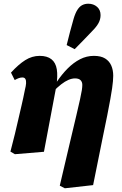

<svg xmlns="http://www.w3.org/2000/svg" viewBox="-20 -816 657 1031"><path d="M36 -2Q50 -55 60 -96.5Q70 -138 78.5 -175.5Q87 -213 96 -251Q105 -289 114 -335Q119 -354 120 -368.5Q121 -383 116.5 -391.5Q112 -400 100 -400Q91 -400 81 -396.5Q71 -393 59 -386L39 -426Q79 -470 115.5 -493Q152 -516 193 -516Q233 -516 256 -498Q279 -480 285 -444Q291 -408 282 -351L216 -1L60 12ZM301 181 356 -53Q377 -141 390 -196.5Q403 -252 410 -283.5Q417 -315 419.5 -332Q422 -349 422 -360Q422 -376 412.5 -385.5Q403 -395 383 -395Q366 -395 347.5 -387Q329 -379 309 -363.5Q289 -348 265 -324L259 -375H284Q312 -417 343.5 -448.5Q375 -480 410 -498Q445 -516 484 -516Q522 -516 544.5 -502Q567 -488 577.5 -464Q588 -440 588 -409Q588 -395 586.5 -379.5Q585 -364 582 -341.5Q579 -319 572.5 -284Q566 -249 556 -197Q546 -145 530 -70L480 178L328 195ZM338 -574Q347 -610 356 -645Q365 -680 375 -714Q384 -745 395.5 -763Q407 -781 421.5 -788.5Q436 -796 454 -796Q482 -796 501 -779.5Q520 -763 520 -735Q520 -712 509 -692Q498 -672 476 -650Q452 -624 429 -601Q406 -578 381 -552Z"/></svg>

Font: Source Serif 4 ExtraBold
Style: Italic
Weight: 800
Italic angle: -12°
Designer: Frank Grießhammer
Foundry: Adobe Systems Incorporated
Version: Version 4.004;hotconv 1.0.116;makeotfexe 2.5.65601